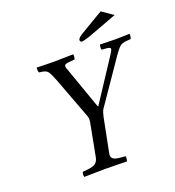

<svg xmlns="http://www.w3.org/2000/svg" viewBox="-146 -930 954 1047"><g transform="rotate(-20 331.5 -407.0)"><path d="M406 -696Q394 -696 394 -707Q394 -718 415 -732L556 -816L621 -771L452 -708Q416 -696 406 -696ZM336 -76Q331 -53 341 -43Q351 -33 380 -30L414 -27Q415 -24 415 -18Q415 -12 413.5 -6Q412 0 411 2Q323 0 284 0Q254 0 164 2Q161 -5 162 -14.5Q163 -24 166 -27L197 -30Q227 -33 241 -44Q255 -55 259 -76L294 -259Q297 -276 297 -284Q297 -293 294 -302L202 -547Q186 -588 176 -600.5Q166 -613 141 -616L126 -618Q124 -622 123 -632.5Q122 -643 124 -647Q180 -645 228 -645Q257 -645 335 -647Q337 -644 336 -633Q335 -622 333 -618L300 -615Q276 -613 273 -604.5Q270 -596 279 -576L364 -335H368L526 -576Q541 -598 540 -605.5Q539 -613 521 -615L489 -618Q487 -621 488 -632.5Q489 -644 491 -647Q567 -645 582 -645Q604 -645 662 -647Q664 -644 662.5 -633Q661 -622 658 -618L632 -616Q608 -614 595 -603Q582 -592 563 -565L388 -310Q380 -297 374 -268Z"/></g></svg>

Font: Linux Libertine O
Style: Italic
Weight: 400
Italic angle: -12°
Designer: Philipp H. Poll
Foundry: Philipp H. Poll
Version: Version 5.1.6